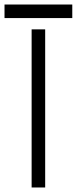

<svg xmlns="http://www.w3.org/2000/svg" viewBox="-37 -830 340 850"><path d="M-17 -750H283V-810H-17ZM103 0H163V-700H103Z"/></svg>

Font: Unageo Variable
Style: Regular
Weight: 300
Designer: Richard Sepsi
Foundry: Richard Sepsi
Version: Version 2.200